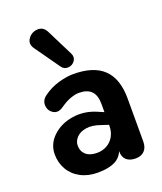

<svg xmlns="http://www.w3.org/2000/svg" viewBox="-144 -872 824 975"><g transform="rotate(-20 268.0 -384.0)"><path d="M40.7 -151.6Q40.7 -206.4 82.7 -246.9Q124.7 -287.4 189.8 -297.9Q254.9 -308.4 318.7 -281L367.2 -260.1L367.2 -193.3L316.2 -210Q271.1 -226.7 236.9 -221.6Q202.7 -216.5 184.1 -196.9Q165.5 -177.4 165.5 -153.3Q165.5 -122.3 186.6 -103.8Q207.7 -85.2 246 -85.2Q275.5 -85.2 299.6 -98.5Q323.6 -111.8 337.5 -136.5Q351.4 -161.3 351.4 -192.4V-312Q351.4 -357.9 329.3 -380.7Q307.3 -403.4 262.1 -403.4Q242.7 -403.4 216.3 -394Q189.9 -384.5 159.3 -362.9Q130.5 -342.9 106.3 -357.2Q82 -371.6 79.9 -401.1Q77.8 -430.7 106.3 -450.3Q143.1 -477.3 187 -489.9Q230.9 -502.6 265.3 -502.8Q376.2 -503.8 431 -451.3Q485.7 -398.8 485.7 -291.9V-59.4Q485.7 -28.1 468.9 -9.9Q452.1 8.4 420.4 8.4Q389.3 8.4 371.4 -7.3Q353.6 -23 353.6 -53.3V-84.6L361 -80.3Q351 -31 314.9 -10.3Q278.8 10.4 215.3 10.4Q162.6 10.4 122.7 -11.1Q82.8 -32.6 61.7 -69.7Q40.7 -106.8 40.7 -151.6ZM222.7 -747.8 294.6 -604.1Q305.7 -581.9 292.8 -563.5Q280 -545.2 257.1 -543.4Q234.3 -541.6 220.6 -561.4L126.1 -695.1Q105.8 -723.5 124 -749.6Q142.1 -775.7 174.3 -777.7Q206.5 -779.7 222.7 -747.8Z"/></g></svg>

Font: SN Pro Thin
Style: Regular
Weight: 200
Designer: Tobias Whetton
Foundry: Supernotes
Version: Version 1.003;Glyphs 3.3 (3324)